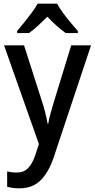

<svg xmlns="http://www.w3.org/2000/svg" viewBox="-20 -786 518 1046"><path d="M2 -539H111L207 -239Q218 -206 226 -174.5Q234 -143 239 -113H243Q247 -138 256 -171Q265 -204 276 -239L368 -539H476L272 73Q244 155 200 197.5Q156 240 85 240Q65 240 48.5 237.5Q32 235 19 232V148Q29 150 42.5 152Q56 154 71 154Q110 154 133.5 129.5Q157 105 173 57L192 -1ZM291 -766Q303 -744 322.5 -717Q342 -690 364 -664Q386 -638 404 -617V-606H338Q290 -640 238 -695Q212 -669 186.5 -645.5Q161 -622 138 -606H73V-617Q91 -638 112.5 -664.5Q134 -691 153.5 -717.5Q173 -744 185 -766Z"/></svg>

Font: Noto Sans Ethiopic SemiCondensed Medium
Style: Regular
Weight: 500
Width: 4
Designer: Monotype Design Team
Foundry: Monotype Imaging Inc.
Version: Version 2.102; ttfautohint (v1.8.4.7-5d5b)